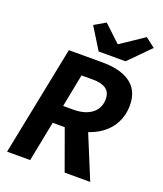

<svg xmlns="http://www.w3.org/2000/svg" viewBox="-156 -972 913 1074"><g transform="rotate(20 300.0 -435.0)"><path d="M15.2 0H152.7L199.7 -239H284C427.7 -239 572.4 -314.2 572.4 -479.1C572.4 -606.5 473.2 -651.7 345.2 -651.7H145.8L15.2 0ZM222.4 -347.5 260.6 -543.2H326.4C396.5 -543.2 433.5 -519.5 433.5 -464.9C433.5 -394.2 379.1 -347.5 282.5 -347.5H222.4ZM262.9 -262.6 357.9 0H510.1L378.5 -319.8L262.9 -262.6ZM304.8 -701.7H465L587.7 -825.7L530.7 -869.6L393.8 -777.6H389.8L292.3 -869.3L225.2 -830.6L304.8 -701.7Z"/></g></svg>

Font: Source Code Variable
Style: Italic
Weight: 400
Italic angle: -11°
Monospace: yes
Designer: Paul D. Hunt, Teo Tuominen
Foundry: Adobe Systems Incorporated
Version: Version 1.005;PS 1.0;hotconv 16.6.54;makeotf.lib2.5.65590